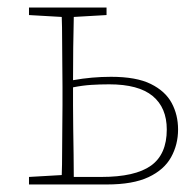

<svg xmlns="http://www.w3.org/2000/svg" viewBox="-20 -490 509 510"><path d="M174 -210Q174 -183 174.5 -148.5Q175 -114 175.5 -80Q176 -46 176 -20H249Q339 -20 381 -50Q423 -80 423 -146Q423 -204 385.5 -235Q348 -266 270 -266Q245 -266 222 -264.5Q199 -263 174 -258ZM57 -450V-470H263V-450L176 -445Q175 -411 174.5 -363.5Q174 -316 174 -277Q224 -286 275 -286Q342 -286 380.5 -267Q419 -248 436 -216.5Q453 -185 453 -146Q453 -106 434.5 -72.5Q416 -39 374.5 -19.5Q333 0 264 0H57V-20L144 -25Q145 -51 145 -84.5Q145 -118 145.5 -151Q146 -184 146 -210V-260Q146 -286 145.5 -319.5Q145 -353 145 -386Q145 -419 144 -445Z"/></svg>

Font: Source Serif 4 ExtraLight
Style: Regular
Weight: 200
Designer: Frank Grießhammer
Foundry: Adobe
Version: Version 4.005;hotconv 1.1.0;makeotfexe 2.6.0